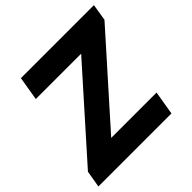

<svg xmlns="http://www.w3.org/2000/svg" viewBox="-184 -895 1063 1063"><g transform="rotate(-45 347.5 -364.0)"><path d="M2.4 0 19 -98.6 454.6 -587.4H99.6L123 -727.5H694.8L678.7 -628.9L242.7 -140.1H597.7L574.2 0Z"/></g></svg>

Font: Inter 28pt ExtraBold
Style: Italic
Weight: 800
Italic angle: -9.3988°
Designer: Rasmus Andersson
Foundry: rsms
Version: Version 4.001;git-66647c0bb